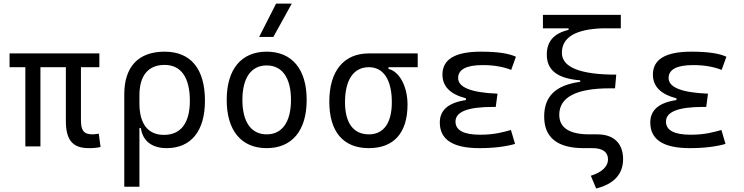

<svg xmlns="http://www.w3.org/2000/svg" viewBox="-20 -815 4142 1069"><path d="M474.1 9.8C501.5 9.8 518.1 8.3 540 3.4L529.8 -70.8C514.2 -68.4 503.9 -66.9 495.6 -66.9C444.3 -66.9 430.7 -90.8 430.7 -146.5V-440.9H533.2V-517.6H33.2V-440.9H121.1V0H205.1V-440.9H346.7V-141.6C346.7 -35.6 384.3 9.8 474.1 9.8Z M907.7 9.8C1043.5 9.8 1121.1 -85 1121.1 -253.9C1121.1 -431.6 1042.5 -527.3 896.5 -527.3C750.5 -527.3 671.9 -443.8 671.9 -289.1V224.6H756.3V-102.1H764.2C774.9 -27.8 828.6 9.8 907.7 9.8ZM756.3 -238.8V-284.7C756.3 -394.5 805.7 -453.6 896.5 -453.6C987.8 -453.6 1037.1 -383.8 1037.1 -253.9C1037.1 -129.9 986.8 -64 892.6 -64C804.7 -64 756.3 -124.5 756.3 -238.8Z M1464.8 9.8C1606 9.8 1687.5 -87.9 1687.5 -258.8C1687.5 -429.7 1606 -527.3 1464.8 -527.3C1323.7 -527.3 1242.2 -429.7 1242.2 -258.8C1242.2 -87.9 1323.7 9.8 1464.8 9.8ZM1464.8 -66.9C1378.4 -66.9 1329.6 -136.2 1329.6 -258.8C1329.6 -381.3 1378.4 -450.7 1464.8 -450.7C1551.3 -450.7 1600.1 -381.3 1600.1 -258.8C1600.1 -136.2 1551.3 -66.9 1464.8 -66.9ZM1422.9 -609.4H1502L1604.5 -794.9H1517.1Z M2033.7 9.8C2173.3 9.8 2249 -75.7 2249 -232.9C2249 -333.5 2203.6 -417.5 2143.1 -431.2V-440.9H2305.7V-517.6H2033.7C1894 -517.6 1813.5 -419.9 1813.5 -249C1813.5 -81.5 1891.1 9.8 2033.7 9.8ZM2033.7 -66.9C1947.8 -66.9 1900.9 -130.4 1900.9 -245.6C1900.9 -370.6 1948.7 -440.9 2033.7 -440.9C2115.2 -440.9 2161.6 -370.6 2161.6 -245.6C2161.6 -130.4 2116.2 -66.9 2033.7 -66.9Z M2649.4 9.8C2729.5 9.8 2796.4 1 2847.7 -13.7L2824.7 -91.3C2782.7 -79.6 2733.9 -64.9 2653.3 -64.9C2562 -64.9 2516.1 -89.4 2516.1 -138.2C2516.1 -192.9 2585.4 -219.7 2723.6 -219.7H2740.2L2750 -293.5C2603.5 -299.3 2530.8 -328.6 2530.8 -380.4C2530.8 -428.7 2576.7 -452.6 2668 -452.6C2728 -452.6 2780.3 -443.8 2826.2 -425.8L2852.5 -499C2812.5 -518.1 2747.6 -527.3 2657.2 -527.3C2514.2 -527.3 2443.4 -484.9 2443.4 -399.9C2443.4 -334 2486.3 -290.5 2574.2 -267.6V-257.8C2477.1 -243.7 2428.7 -202.1 2428.7 -133.3C2428.7 -37.6 2501.5 9.8 2649.4 9.8Z M3229.5 9.8H3280.8C3334.5 9.8 3365.2 32.2 3365.2 71.3C3365.2 113.3 3330.1 144.5 3269.5 163.6L3299.3 234.4C3397.9 210 3449.2 154.3 3449.2 71.3C3449.2 -16.6 3397.5 -66.9 3306.6 -66.9H3262.2C3150.4 -66.9 3093.8 -103.5 3093.8 -175.8C3093.8 -273.4 3188 -323.2 3374.5 -323.2H3404.3L3411.1 -399.4C3210 -399.4 3108.4 -440.4 3108.4 -521C3108.4 -606.4 3183.6 -651.9 3332 -657.2H3436.5V-732.4H3002.9V-657.2H3145.5V-648.4C3064.9 -629.9 3024.4 -585.4 3024.4 -511.2C3024.4 -426.8 3079.1 -378.4 3210.4 -367.7V-359.4C3070.3 -340.8 3009.8 -275.9 3009.8 -166C3009.8 -49.3 3083.5 9.8 3229.5 9.8Z M3821.3 9.8C3901.4 9.8 3968.3 1 4019.5 -13.7L3996.6 -91.3C3954.6 -79.6 3905.8 -64.9 3825.2 -64.9C3733.9 -64.9 3688 -89.4 3688 -138.2C3688 -192.9 3757.3 -219.7 3895.5 -219.7H3912.1L3921.9 -293.5C3775.4 -299.3 3702.6 -328.6 3702.6 -380.4C3702.6 -428.7 3748.5 -452.6 3839.8 -452.6C3899.9 -452.6 3952.1 -443.8 3998 -425.8L4024.4 -499C3984.4 -518.1 3919.4 -527.3 3829.1 -527.3C3686 -527.3 3615.2 -484.9 3615.2 -399.9C3615.2 -334 3658.2 -290.5 3746.1 -267.6V-257.8C3648.9 -243.7 3600.6 -202.1 3600.6 -133.3C3600.6 -37.6 3673.3 9.8 3821.3 9.8Z"/></svg>

Font: Cascadia Mono PL SemiLight
Style: Regular
Weight: 350
Monospace: yes
Designer: Aaron Bell
Foundry: Saja Typeworks
Version: Version 2404.023